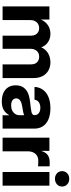

<svg xmlns="http://www.w3.org/2000/svg" viewBox="646 -1420 783 2114"><g transform="rotate(90 1037.0 -362.5)"><path d="M49.8 -515.6H194.7V-398.4H186.2Q199.1 -440.6 223.9 -469.3Q248.6 -497.9 281.4 -512.3Q314.2 -526.6 351.4 -526.6Q390.7 -526.6 423.8 -511.1Q456.9 -495.6 478.8 -466.6Q500.7 -437.6 506.6 -398.4H491.6Q501 -437.7 526 -466.8Q551.1 -496 587.2 -511.3Q623.2 -526.6 665.4 -526.6Q715.5 -526.6 754.9 -504.7Q794.3 -482.8 816.6 -441.1Q838.9 -399.4 838.9 -342V0H688.5V-312.7Q688.5 -342 677.6 -362.3Q666.7 -382.6 647.6 -392.8Q628.4 -402.9 603.9 -402.9Q577.3 -402.9 557.7 -391.1Q538 -379.3 527.3 -358Q516.6 -336.6 516.6 -308.8V0H372.1V-316.2Q372.1 -342.4 361.6 -361.9Q351.1 -381.4 332.3 -392.2Q313.5 -402.9 289 -402.9Q264 -402.9 243.8 -391.1Q223.5 -379.3 211.9 -356.8Q200.2 -334.4 200.2 -303.3V0H49.8Z M918.9 -144.9Q918.9 -200.1 945.3 -233.9Q971.7 -267.8 1015.3 -283.7Q1058.9 -299.6 1119.9 -305.3Q1144 -307.6 1161.1 -309.5Q1195 -313.5 1212.6 -317.9Q1230.2 -322.4 1238.5 -330.2Q1246.9 -338 1246.9 -351.8V-354.9Q1246.9 -372.9 1237 -386.6Q1227.1 -400.3 1208.9 -408.1Q1190.6 -415.8 1166 -415.8Q1140.5 -415.8 1121 -407.8Q1101.6 -399.8 1090.2 -385.2Q1078.8 -370.6 1077.1 -351.4H936.1Q939.6 -405.3 968.1 -444.7Q996.7 -484.1 1048.1 -505.3Q1099.5 -526.6 1170.7 -526.6Q1242 -526.6 1292.5 -505.3Q1343 -484.1 1369.3 -444.3Q1395.7 -404.5 1395.7 -349V0H1248.6V-72.7H1246.7Q1224.7 -32.1 1188.7 -11.7Q1152.7 8.7 1096.3 8.7Q1043.8 8.7 1003.8 -8.5Q963.9 -25.8 941.4 -60.4Q918.9 -94.9 918.9 -144.9ZM1248 -187.7V-238.1Q1235.9 -231.7 1211.3 -226.5Q1186.6 -221.3 1147.7 -215.2Q1122.4 -211.2 1103.5 -203.2Q1084.6 -195.1 1073.5 -182Q1062.5 -168.8 1062.5 -150Q1062.5 -132.8 1071.9 -120.2Q1081.3 -107.5 1098.7 -100.7Q1116 -93.9 1139.1 -93.9Q1171.3 -93.9 1196.1 -106Q1221 -118 1234.5 -139.2Q1248 -160.4 1248 -187.7Z M1495.1 -515.6H1640.4V-427H1641.8Q1656.1 -474.3 1686.2 -496.5Q1716.3 -518.8 1767.6 -518.8Q1788.1 -518.8 1810.9 -517.6V-390.6Q1793.6 -391.4 1781 -392.2Q1768.4 -393 1747.9 -393Q1717.8 -393 1694.7 -379.3Q1671.7 -365.6 1658.6 -339.1Q1645.5 -312.5 1645.5 -275.2V0H1495.1Z M1873.5 -515.6H2023.9V0H1873.5ZM1863.4 -655.4Q1863.4 -677.7 1874.3 -695.8Q1885.3 -713.8 1904.7 -724Q1924.2 -734.2 1948.4 -734.2Q1972.7 -734.2 1992.1 -724Q2011.6 -713.8 2022.6 -695.8Q2033.5 -677.7 2033.5 -655.4Q2033.5 -633.1 2022.6 -614.9Q2011.6 -596.8 1992.1 -586.6Q1972.7 -576.4 1948.4 -576.4Q1924.2 -576.4 1904.7 -586.6Q1885.3 -596.8 1874.3 -614.9Q1863.4 -633.1 1863.4 -655.4Z"/></g></svg>

Font: Intratopia Thin
Style: Regular
Weight: 100
Designer: Rasmus Andersson
Foundry: rsms
Version: Version 3.000;Glyphs 3.2.3 (3260)